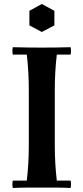

<svg xmlns="http://www.w3.org/2000/svg" viewBox="-20 -938 417 960"><path d="M44 2Q40 -17 44 -35H114Q119 -78 121.5 -121.5Q124 -165 124 -210V-490Q124 -535 121.5 -578.5Q119 -622 114 -665H44Q40 -684 44 -702Q79 -701 117 -700.5Q155 -700 189 -700Q224 -700 261.5 -700.5Q299 -701 333 -702Q337 -684 333 -665H264Q259 -622 256.5 -578.5Q254 -535 254 -490V-210Q254 -165 256.5 -121.5Q259 -78 264 -35H333Q337 -17 333 2Q299 0 261.5 0Q224 0 189 0Q155 0 117 0Q79 0 44 2ZM189 -918 252 -884V-811L189 -778L127 -811V-884Z"/></svg>

Font: Poltawski Nowy SemiBold
Style: Regular
Weight: 600
Version: Version 1.001;gftools[0.9.25]